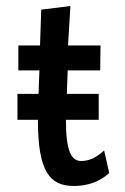

<svg xmlns="http://www.w3.org/2000/svg" viewBox="-20 -607 415 638"><path d="M38 -209H106C106 -38 144 11 226 11C269 11 310 -2 343 -32L326 -107C306 -89 282 -72 250 -72C217 -72 199 -104 199 -209H308V-295H202L205 -373H313L314 -456H206L214 -587L117 -575L113 -456H41V-373H111L108 -295H38Z"/></svg>

Font: Inconsolata Condensed
Style: Bold
Weight: 700
Width: 3
Monospace: yes
Designer: Raph Levien, Cyreal, Brenton Simpson
Foundry: Raph Levien, Cyreal, Google
Version: Version 3.100